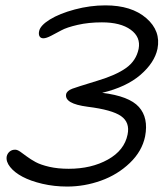

<svg xmlns="http://www.w3.org/2000/svg" viewBox="-20 -705 620 712"><path d="M229 -13.2Q181.2 -13.2 137.2 -23.4Q93.3 -33.7 63.5 -49.6Q33.7 -65.4 17.6 -85.7Q1.5 -106 4.9 -125Q7.3 -135.7 15.6 -142.8Q23.9 -149.9 36.1 -149.9Q44.4 -149.9 54.9 -142.6Q65.4 -135.3 79.3 -124.8Q93.3 -114.3 112.1 -104Q130.9 -93.8 162.8 -86.4Q194.8 -79.1 234.9 -79.1Q318.8 -79.1 380.1 -113.3Q441.4 -147.5 453.1 -206.1Q462.4 -251 429 -274.4Q395.5 -297.9 305.2 -309.1Q261.2 -314.9 241.7 -326.4Q222.2 -337.9 225.1 -355Q227.5 -368.2 248 -376Q258.8 -380.4 341.8 -405.8Q410.2 -426.3 447.5 -452.9Q484.9 -479.5 494.1 -523.9Q502.4 -567.4 464.8 -594.7Q427.2 -622.1 357.9 -622.1Q308.6 -622.1 268.1 -612.8Q227.5 -603.5 207.5 -592.5Q187.5 -581.5 169.4 -572.3Q151.4 -563 141.1 -563Q130.9 -563 126.7 -570.3Q122.6 -577.6 125 -588.9Q128.9 -610.4 164.8 -632.6Q200.7 -654.8 257.3 -669.9Q314 -685.1 371.1 -685.1Q467.8 -685.1 522.5 -637.7Q577.1 -590.3 564 -523.9Q553.2 -472.7 501 -427.5Q448.7 -382.3 358.9 -360.8Q459 -348.6 495.1 -308.3Q531.2 -268.1 518.1 -199.2Q506.8 -144 461.4 -100.6Q416 -57.1 354.7 -35.2Q293.5 -13.2 229 -13.2Z"/></svg>

Font: Shantell Sans Irregular
Style: Italic
Weight: 300
Italic angle: -11.31°
Designer: Stephen Nixon, Anya Danilova, Shantell Martin
Foundry: Arrow Type
Version: Version 1.006;[9816181b4]